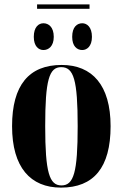

<svg xmlns="http://www.w3.org/2000/svg" viewBox="-20 -845 559 875"><path d="M149 -805H388V-825H149ZM178 -617C201 -617 225 -634 225 -677C225 -722 201 -739 178 -739C156 -739 134 -722 134 -677C134 -634 156 -617 178 -617ZM355 -617C376 -617 399 -634 399 -677C399 -722 376 -739 355 -739C331 -739 309 -722 309 -677C309 -634 331 -617 355 -617ZM258 10C407 10 484 -81 484 -270C484 -457 400 -549 261 -549C112 -549 35 -457 35 -270C35 -82 119 10 258 10ZM260 0C205 0 186 -59 186 -270C186 -481 204 -539 259 -539C316 -539 334 -481 334 -270C334 -59 316 0 260 0Z"/></svg>

Font: Noto Serif Display Condensed Extra
Style: Regular
Weight: 800
Width: 3
Designer: Monotype Design Team
Foundry: Monotype Imaging Inc.
Version: Version 1.900